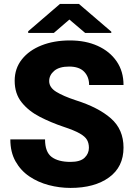

<svg xmlns="http://www.w3.org/2000/svg" viewBox="-20 -921 666 951"><path d="M420.4 -189Q420.4 -211.4 411.1 -228Q401.9 -244.6 375 -260Q348.1 -275.4 294.9 -293Q232.4 -314 177 -342.5Q121.6 -371.1 87.2 -414.1Q52.7 -457 52.7 -521Q52.7 -582 88.4 -627Q124 -671.9 185.8 -696.3Q247.6 -720.7 326.2 -720.7Q404.3 -720.7 464.1 -693.6Q523.9 -666.5 557.9 -616.9Q591.8 -567.4 591.8 -500H421.4Q421.4 -540.5 396.7 -565.9Q372.1 -591.3 322.3 -591.3Q273.4 -591.3 248.5 -570.1Q223.6 -548.8 223.6 -519.5Q223.6 -487.8 258.5 -466.3Q293.5 -444.8 354 -424.8Q467.3 -389.2 529.5 -334.5Q591.8 -279.8 591.8 -189.9Q591.8 -94.2 520 -42.2Q448.2 9.8 329.1 9.8Q274.4 9.8 221.4 -4.2Q168.5 -18.1 125.5 -47.1Q82.5 -76.2 56.9 -121.8Q31.2 -167.5 31.2 -230.5H203.1Q203.1 -168 235.8 -143.6Q268.6 -119.1 329.1 -119.1Q377.9 -119.1 399.2 -139.9Q420.4 -160.6 420.4 -189ZM371.1 -901.4 531.2 -764.2V-757.8H401.9L323.7 -824.2L246.6 -757.8H119.6V-766.1L276.9 -901.4Z"/></svg>

Font: Vazirmatn UI Black
Style: Regular
Weight: 900
Designer: Saber Rastikerdar
Foundry: Saber Rastikerdar
Version: Version 33.003